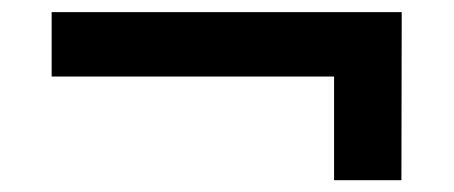

<svg xmlns="http://www.w3.org/2000/svg" viewBox="-20 -538 763 323"><path d="M66.9 -517.6H655.8L655.3 -234.9H542V-409.2H66.9Z"/></svg>

Font: Krona One
Style: Regular
Weight: 400
Version: Version 1.003